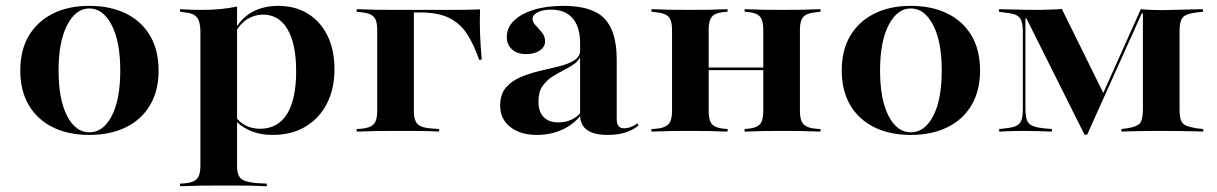

<svg xmlns="http://www.w3.org/2000/svg" viewBox="-20 -449 4151 655"><path d="M284.7 11.3Q212.9 11.3 160.1 -14.9Q107.3 -41.1 78.2 -90.3Q49.2 -139.5 49.2 -208.1Q49.2 -278.2 78.2 -327Q107.3 -375.8 160.1 -402.4Q212.9 -429 284.7 -429Q356.5 -429 409.7 -402.8Q462.9 -376.6 491.9 -327.4Q521 -278.2 521 -208.1Q521 -139.5 491.9 -90.3Q462.9 -41.1 409.7 -14.9Q356.5 11.3 284.7 11.3ZM284.7 2.4Q332.3 2.4 361.3 -53.6Q390.3 -109.7 390.3 -208.1Q390.3 -307.3 360.9 -363.7Q331.5 -420.2 284.7 -420.2Q238.7 -420.2 209.3 -363.7Q179.8 -307.3 179.8 -208.9Q179.8 -109.7 208.9 -53.6Q237.9 2.4 284.7 2.4Z M726.6 183.9Q691.1 183.9 662.5 184.3Q633.9 184.7 594.4 186.3V177.4L608.9 176.6Q639.5 174.2 651.6 161.3Q663.7 148.4 663.7 116.9V-208.9H788.7V116.9Q788.7 138.7 794.8 150.8Q800.8 162.9 815.7 168.1Q830.6 173.4 857.3 175.8L890.3 177.4V186.3Q858.1 184.7 832.3 184.3Q806.5 183.9 781.5 183.9Q756.5 183.9 726.6 183.9ZM929 -429Q987.1 -429 1030.2 -402.4Q1073.4 -375.8 1097.2 -327.4Q1121 -279 1121 -212.9Q1121 -145.2 1094.8 -94.8Q1068.5 -44.4 1021.4 -16.5Q974.2 11.3 909.7 11.3Q866.1 11.3 831 -4.4Q796 -20.2 782.3 -41.1L783.9 -50.8Q795.2 -33.1 817.3 -21.4Q839.5 -9.7 866.9 -9.7Q927.4 -9.7 958.9 -59.7Q990.3 -109.7 990.3 -205.6Q990.3 -299.2 960.9 -349.2Q931.5 -399.2 876.6 -399.2Q849.2 -399.2 823.4 -383.5Q797.6 -367.7 779 -331.5L776.6 -338.7Q800 -385.5 839.1 -407.3Q878.2 -429 929 -429ZM663.7 -208.9V-340.3Q663.7 -375 651.6 -389.9Q639.5 -404.8 606.5 -407.3L594.4 -408.9V-417.7Q618.5 -416.1 633.9 -415.7Q649.2 -415.3 668.5 -415.3Q703.2 -415.3 732.3 -418.1Q761.3 -421 788.7 -426.6V-417.7V-208.9Z M1266.9 -208.9V-348.4Q1266.9 -379.8 1254.4 -392.3Q1241.9 -404.8 1211.3 -407.3L1196.8 -408.9V-417.7Q1236.3 -416.1 1264.9 -415.7Q1293.5 -415.3 1329 -415.3L1391.9 -412.1V-208.9ZM1329 -406.5V-415.3H1412.9H1524.2Q1548.4 -415.3 1571.4 -415.7Q1594.4 -416.1 1617.7 -416.9Q1616.1 -376.6 1617.7 -333.5Q1619.4 -290.3 1623.4 -245.2H1614.5Q1597.6 -294.4 1575 -330.6Q1552.4 -366.9 1514.5 -386.7Q1476.6 -406.5 1412.9 -406.5ZM1329 -2.4Q1293.5 -2.4 1264.9 -2Q1236.3 -1.6 1196.8 0V-8.9L1211.3 -9.7Q1241.9 -12.1 1254.4 -25Q1266.9 -37.9 1266.9 -69.4V-208.9H1391.9V-69.4Q1391.9 -48.4 1397.6 -35.9Q1403.2 -23.4 1416.9 -17.7Q1430.6 -12.1 1454.8 -10.5L1478.2 -8.9V0Q1449.2 -1.6 1425.4 -2Q1401.6 -2.4 1379 -2.4Q1356.5 -2.4 1329 -2.4Z M1958.9 -208.9V-301.6Q1958.9 -357.3 1933.5 -386.7Q1908.1 -416.1 1859.7 -416.1Q1832.3 -416.1 1814.5 -407.3Q1796.8 -398.4 1796.8 -384.7Q1796.8 -373.4 1807.7 -362.1Q1818.5 -350.8 1829 -337.9Q1839.5 -325 1839.5 -308.1Q1839.5 -288.7 1821.4 -276.6Q1803.2 -264.5 1774.2 -264.5Q1744.4 -264.5 1726.6 -280.6Q1708.9 -296.8 1708.9 -322.6Q1708.9 -354.8 1733.5 -378.6Q1758.1 -402.4 1801.2 -415.7Q1844.4 -429 1902.4 -429Q2000.8 -429 2042.3 -385.5Q2083.9 -341.9 2083.9 -246V-208.9ZM1811.3 11.3Q1755.6 11.3 1721 -15.7Q1686.3 -42.7 1686.3 -88.7Q1686.3 -127.4 1706 -150.4Q1725.8 -173.4 1756.9 -186.3Q1787.9 -199.2 1822.6 -207.3Q1857.3 -215.3 1888.3 -223Q1919.4 -230.6 1939.5 -243.5Q1959.7 -256.5 1959.7 -279L1961.3 -263.7Q1958.1 -245.2 1941.9 -233.1Q1925.8 -221 1904.8 -210.5Q1883.9 -200 1863.7 -187.1Q1843.5 -174.2 1830.2 -154.4Q1816.9 -134.7 1816.9 -102.4Q1816.9 -68.5 1834.3 -50Q1851.6 -31.5 1884.7 -31.5Q1908.1 -31.5 1927.8 -39.9Q1947.6 -48.4 1962.1 -66.1V-56.5Q1934.7 -22.6 1896 -5.6Q1857.3 11.3 1811.3 11.3ZM2083.9 -45.2Q2083.9 -26.6 2089.9 -19Q2096 -11.3 2109.7 -11.3Q2120.2 -11.3 2131 -15.3Q2141.9 -19.4 2154.8 -28.2L2158.1 -20.2Q2136.3 -4 2111.3 3.6Q2086.3 11.3 2053.2 11.3Q2006.5 11.3 1982.7 -5.6Q1958.9 -22.6 1958.9 -57.3V-208.9H2083.9Z M2646.8 -2.4Q2612.9 -2.4 2585.5 -2Q2558.1 -1.6 2520.2 0V-8.9L2530.6 -9.7Q2560.5 -12.1 2572.2 -25Q2583.9 -37.9 2583.9 -69.4V-208.9H2708.9V-69.4Q2708.9 -37.9 2721.4 -25Q2733.9 -12.1 2764.5 -9.7L2779 -8.9V0Q2740.3 -1.6 2711.3 -2Q2682.3 -2.4 2646.8 -2.4ZM2334.7 -2.4Q2299.2 -2.4 2270.6 -2Q2241.9 -1.6 2202.4 0V-8.9L2216.9 -9.7Q2247.6 -12.1 2260.1 -25Q2272.6 -37.9 2272.6 -69.4V-348.4Q2272.6 -379.8 2260.1 -392.3Q2247.6 -404.8 2216.9 -407.3L2202.4 -408.9V-417.7Q2241.9 -416.1 2270.6 -415.7Q2299.2 -415.3 2334.7 -415.3Q2369.4 -415.3 2396.8 -415.7Q2424.2 -416.1 2462.1 -417.7V-408.9L2450.8 -408.1Q2421 -405.6 2409.3 -392.7Q2397.6 -379.8 2397.6 -348.4V-69.4Q2397.6 -37.9 2409.3 -25Q2421 -12.1 2450.8 -9.7L2462.1 -8.9V0Q2424.2 -1.6 2396.8 -2Q2369.4 -2.4 2334.7 -2.4ZM2583.9 -208.9V-348.4Q2583.9 -379.8 2572.2 -392.7Q2560.5 -405.6 2530.6 -408.1L2520.2 -408.9V-417.7Q2558.1 -416.1 2585.5 -415.7Q2612.9 -415.3 2646.8 -415.3Q2682.3 -415.3 2711.3 -415.7Q2740.3 -416.1 2779 -417.7V-408.9L2764.5 -407.3Q2733.9 -404.8 2721.4 -392.3Q2708.9 -379.8 2708.9 -348.4V-208.9ZM2354.8 -209.7V-218.5H2627.4V-209.7Z M3087.1 11.3Q3015.3 11.3 2962.5 -14.9Q2909.7 -41.1 2880.6 -90.3Q2851.6 -139.5 2851.6 -208.1Q2851.6 -278.2 2880.6 -327Q2909.7 -375.8 2962.5 -402.4Q3015.3 -429 3087.1 -429Q3158.9 -429 3212.1 -402.8Q3265.3 -376.6 3294.4 -327.4Q3323.4 -278.2 3323.4 -208.1Q3323.4 -139.5 3294.4 -90.3Q3265.3 -41.1 3212.1 -14.9Q3158.9 11.3 3087.1 11.3ZM3087.1 2.4Q3134.7 2.4 3163.7 -53.6Q3192.7 -109.7 3192.7 -208.1Q3192.7 -307.3 3163.3 -363.7Q3133.9 -420.2 3087.1 -420.2Q3041.1 -420.2 3011.7 -363.7Q2982.3 -307.3 2982.3 -208.9Q2982.3 -109.7 3011.3 -53.6Q3040.3 2.4 3087.1 2.4Z M3478.2 -78.2Q3478.2 -41.1 3489.9 -28.2Q3501.6 -15.3 3540.3 -11.3L3568.5 -8.9V0Q3550 -0.8 3525.4 -1.6Q3500.8 -2.4 3474.2 -2.4Q3457.3 -2.4 3441.1 -2Q3425 -1.6 3411.7 -1.2Q3398.4 -0.8 3388.7 0V-8.9L3410.5 -11.3Q3434.7 -13.7 3447.2 -19.8Q3459.7 -25.8 3464.5 -39.1Q3469.4 -52.4 3469.4 -78.2V-339.5Q3469.4 -364.5 3464.5 -377.8Q3459.7 -391.1 3447.6 -397.2Q3435.5 -403.2 3411.3 -405.6L3387.9 -408.9V-417.7Q3404 -417.7 3425.4 -416.9Q3446.8 -416.1 3473 -415.7Q3499.2 -415.3 3527.4 -415.3Q3551.6 -416.1 3570.2 -416.5Q3588.7 -416.9 3602.4 -418.5L3746.8 -125.8L3730.6 -102.4L3871.8 -417.7Q3887.1 -416.1 3906.9 -415.3Q3926.6 -414.5 3944.4 -414.5Q3974.2 -415.3 4000 -415.7Q4025.8 -416.1 4047.2 -416.9Q4068.5 -417.7 4083.9 -417.7V-408.9L4061.3 -406.5Q4037.1 -403.2 4025 -397.2Q4012.9 -391.1 4008.5 -377.8Q4004 -364.5 4004 -339.5V-78.2Q4004 -52.4 4008.5 -39.5Q4012.9 -26.6 4025.4 -21Q4037.9 -15.3 4062.1 -11.3L4084.7 -8.9V0Q4069.4 -0.8 4048 -1.2Q4026.6 -1.6 4000.4 -2Q3974.2 -2.4 3945.2 -2.4H3941.1H3937.9Q3910.5 -2.4 3885.9 -2Q3861.3 -1.6 3841.1 -1.2Q3821 -0.8 3805.6 0V-8.9L3824.2 -11.3Q3858.1 -16.1 3868.5 -28.2Q3879 -40.3 3879 -78.2V-403.2H3875L3688.7 10.5H3679.8L3481.5 -386.3H3478.2Z"/></svg>

Font: Playfair 144pt SemiExpanded ExtraBold
Style: Regular
Weight: 800
Width: 6
Designer: Claus Eggers Sørensen
Foundry: Claus Eggers Sørensen
Version: Version 2.203